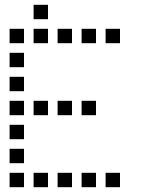

<svg xmlns="http://www.w3.org/2000/svg" viewBox="-20 -800 640 800"><path d="M121 -780Q120 -780 120 -780Q120 -780 120 -779V-721Q120 -720 120 -720Q120 -720 121 -720H179Q180 -720 180 -720Q180 -720 180 -721V-779Q180 -780 180 -780Q180 -780 179 -780ZM21 -680Q20 -680 20 -680Q20 -680 20 -679V-621Q20 -620 20 -620Q20 -620 21 -620H79Q80 -620 80 -620Q80 -620 80 -621V-679Q80 -680 80 -680Q80 -680 79 -680ZM121 -680Q120 -680 120 -680Q120 -680 120 -679V-621Q120 -620 120 -620Q120 -620 121 -620H179Q180 -620 180 -620Q180 -620 180 -621V-679Q180 -680 180 -680Q180 -680 179 -680ZM221 -680Q220 -680 220 -680Q220 -680 220 -679V-621Q220 -620 220 -620Q220 -620 221 -620H279Q280 -620 280 -620Q280 -620 280 -621V-679Q280 -680 280 -680Q280 -680 279 -680ZM321 -680Q320 -680 320 -680Q320 -680 320 -679V-621Q320 -620 320 -620Q320 -620 321 -620H379Q380 -620 380 -620Q380 -620 380 -621V-679Q380 -680 380 -680Q380 -680 379 -680ZM421 -680Q420 -680 420 -680Q420 -680 420 -679V-621Q420 -620 420 -620Q420 -620 421 -620H479Q480 -620 480 -620Q480 -620 480 -621V-679Q480 -680 480 -680Q480 -680 479 -680ZM21 -580Q20 -580 20 -580Q20 -580 20 -579V-521Q20 -520 20 -520Q20 -520 21 -520H79Q80 -520 80 -520Q80 -520 80 -521V-579Q80 -580 80 -580Q80 -580 79 -580ZM21 -480Q20 -480 20 -480Q20 -480 20 -479V-421Q20 -420 20 -420Q20 -420 21 -420H79Q80 -420 80 -420Q80 -420 80 -421V-479Q80 -480 80 -480Q80 -480 79 -480ZM21 -380Q20 -380 20 -380Q20 -380 20 -379V-321Q20 -320 20 -320Q20 -320 21 -320H79Q80 -320 80 -320Q80 -320 80 -321V-379Q80 -380 80 -380Q80 -380 79 -380ZM121 -380Q120 -380 120 -380Q120 -380 120 -379V-321Q120 -320 120 -320Q120 -320 121 -320H179Q180 -320 180 -320Q180 -320 180 -321V-379Q180 -380 180 -380Q180 -380 179 -380ZM221 -380Q220 -380 220 -380Q220 -380 220 -379V-321Q220 -320 220 -320Q220 -320 221 -320H279Q280 -320 280 -320Q280 -320 280 -321V-379Q280 -380 280 -380Q280 -380 279 -380ZM321 -380Q320 -380 320 -380Q320 -380 320 -379V-321Q320 -320 320 -320Q320 -320 321 -320H379Q380 -320 380 -320Q380 -320 380 -321V-379Q380 -380 380 -380Q380 -380 379 -380ZM21 -280Q20 -280 20 -280Q20 -280 20 -279V-221Q20 -220 20 -220Q20 -220 21 -220H79Q80 -220 80 -220Q80 -220 80 -221V-279Q80 -280 80 -280Q80 -280 79 -280ZM21 -180Q20 -180 20 -180Q20 -180 20 -179V-121Q20 -120 20 -120Q20 -120 21 -120H79Q80 -120 80 -120Q80 -120 80 -121V-179Q80 -180 80 -180Q80 -180 79 -180ZM21 -80Q20 -80 20 -80Q20 -80 20 -79V-21Q20 -20 20 -20Q20 -20 21 -20H79Q80 -20 80 -20Q80 -20 80 -21V-79Q80 -80 80 -80Q80 -80 79 -80ZM121 -80Q120 -80 120 -80Q120 -80 120 -79V-21Q120 -20 120 -20Q120 -20 121 -20H179Q180 -20 180 -20Q180 -20 180 -21V-79Q180 -80 180 -80Q180 -80 179 -80ZM221 -80Q220 -80 220 -80Q220 -80 220 -79V-21Q220 -20 220 -20Q220 -20 221 -20H279Q280 -20 280 -20Q280 -20 280 -21V-79Q280 -80 280 -80Q280 -80 279 -80ZM321 -80Q320 -80 320 -80Q320 -80 320 -79V-21Q320 -20 320 -20Q320 -20 321 -20H379Q380 -20 380 -20Q380 -20 380 -21V-79Q380 -80 380 -80Q380 -80 379 -80ZM421 -80Q420 -80 420 -80Q420 -80 420 -79V-21Q420 -20 420 -20Q420 -20 421 -20H479Q480 -20 480 -20Q480 -20 480 -21V-79Q480 -80 480 -80Q480 -80 479 -80Z"/></svg>

Font: Doto Black Medium
Style: Regular
Weight: 500
Monospace: yes
Version: Version 1.000